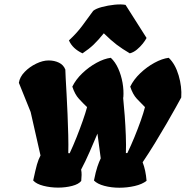

<svg xmlns="http://www.w3.org/2000/svg" viewBox="-20 -854 855 884"><path d="M529.8 10.3Q492.7 10.3 460.4 1.7Q428.2 -6.8 412.6 -22.9Q420.9 -64.5 428.5 -86.7Q436 -108.9 443.8 -125L428.7 -238.8Q413.1 -201.7 393.3 -156.2Q373.5 -110.8 353.5 -73.2Q356 -61 355.7 -48.6Q355.5 -36.1 354 -21Q342.3 -5.9 312 2Q281.7 9.8 247.6 9.8Q212.4 9.8 179.9 1.5Q147.5 -6.8 132.8 -22.9Q143.6 -73.2 150.1 -96.4Q156.7 -119.6 166.5 -138.2L121.1 -338.4L66.9 -472.7Q70.8 -499.5 93.5 -522.9Q116.2 -546.4 146.7 -561Q177.2 -575.7 203.6 -575.7Q230.5 -575.7 251.5 -565.4Q272.5 -555.2 280.8 -533.7Q280.8 -523.4 282.5 -492.9Q284.2 -462.4 286.6 -419.4Q289.1 -376.5 291 -327.9Q293 -279.3 294.2 -232.7Q295.4 -186 294.4 -148.9L300.8 -148.4Q316.9 -182.6 332.5 -221.9Q348.1 -261.2 361.1 -298.1Q374 -335 380.9 -360.8Q361.8 -378.9 343.3 -399.2Q324.7 -419.4 313 -455.1Q329.1 -488.3 359.4 -517.1Q389.6 -545.9 424.6 -564.9Q459.5 -584 490.2 -587.9Q510.7 -568.8 524.4 -538.3Q538.1 -507.8 544.2 -472.9Q550.3 -438 547.9 -405.3L546.9 -404.8Q550.8 -367.7 554.2 -321.5Q557.6 -275.4 559.3 -230Q561 -184.6 559.6 -149.4H566.4Q583 -183.6 599.1 -222.9Q615.2 -262.2 628.2 -298.8Q641.1 -335.4 647.5 -360.8Q628.9 -378.9 610.1 -399.2Q591.3 -419.4 579.6 -455.1Q595.7 -488.3 626 -517.1Q656.2 -545.9 691.2 -564.9Q726.1 -584 756.8 -587.9Q787.1 -559.1 802.5 -506.8Q817.9 -454.6 814.5 -405.3Q807.1 -391.6 789.3 -359.4Q771.5 -327.1 746.8 -284.7Q722.2 -242.2 693.8 -195.8Q665.5 -149.4 636.7 -106.9Q650.9 -70.8 654.8 -21.5Q634.3 -5.4 600.1 2.4Q565.9 10.3 529.8 10.3ZM359.9 -608.4Q314 -629.9 297.4 -668Q333.5 -701.2 358.9 -735.6Q384.3 -770 409.2 -804.2Q421.9 -814.5 449.5 -821.8Q477.1 -829.1 507.3 -832.3Q537.6 -835.4 558.1 -831.5L654.8 -679.2Q649.4 -668.5 637.5 -653.3Q625.5 -638.2 610.1 -625.5Q594.7 -612.8 577.6 -608.4Q543.5 -628.4 517.3 -648.2Q491.2 -668 458 -700.7Q432.1 -668.9 411.4 -648.9Q390.6 -628.9 359.9 -608.4Z"/></svg>

Font: Fruktur
Style: Italic
Weight: 400
Italic angle: -8°
Designer: Viktoriya Grabowska, Eben Sorkin
Foundry: Viktoriya Grabowska
Version: Version 1.008; ttfautohint (v1.8.4.7-5d5b)